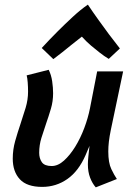

<svg xmlns="http://www.w3.org/2000/svg" viewBox="-20 -798 586 828"><path d="M101 -403Q101 -368 90.5 -333Q80 -298 68 -262.5Q56 -227 45.5 -190Q35 -153 35 -114Q35 -58 65.5 -25Q96 8 162 8Q222 8 270.5 -26Q319 -60 349 -129L366 -169Q363 -143 361 -123Q359 -103 359 -89Q359 -57 368.5 -32Q378 -7 393 10L484 -26Q473 -42 460 -69Q447 -96 447 -145Q447 -165 449.5 -187Q452 -209 458 -238L511 -490H399L368 -331Q360 -290 343.5 -246Q327 -202 304.5 -165.5Q282 -129 256 -105.5Q230 -82 203 -82Q172 -82 160.5 -98.5Q149 -115 149 -139Q149 -172 158.5 -203Q168 -234 179 -265.5Q190 -297 199.5 -329Q209 -361 209 -396Q209 -420 205 -447.5Q201 -475 190 -497L95 -473Q98 -462 99.5 -442.5Q101 -423 101 -403ZM210 -543Q229 -557 249 -573Q266 -587 288 -604.5Q310 -622 333 -640Q353 -618 373 -601Q393 -584 410 -571Q429 -556 449 -544L497 -589Q474 -618 450 -650Q430 -677 405.5 -711Q381 -745 359 -778Q328 -757 293.5 -725Q259 -693 229 -663Q194 -628 160 -591Z"/></svg>

Font: Amaranth
Style: Italic
Weight: 400
Designer: Gesine Todt
Foundry: Gesine Todt
Version: Version 1.001